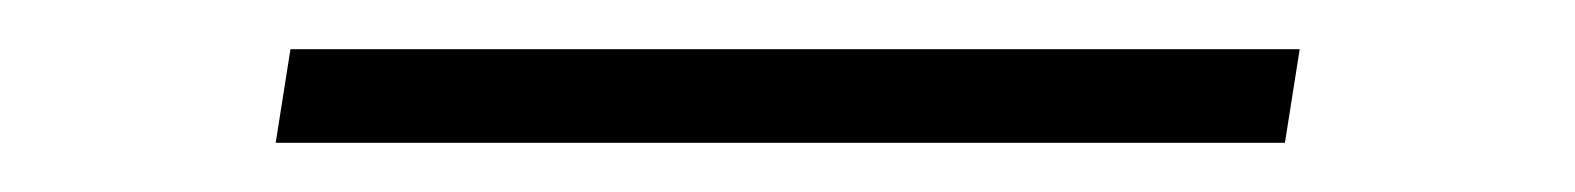

<svg xmlns="http://www.w3.org/2000/svg" viewBox="-20 -379 640 78"><path d="M502 -321H92L98 -359H508Z"/></svg>

Font: Iosevka SS04 XLt Ex Obl
Style: Regular
Weight: 200
Width: 7
Italic angle: -9°
Monospace: yes
Designer: Belleve Invis
Foundry: Belleve Invis
Version: Version 19.0.0; ttfautohint (v1.8.4)